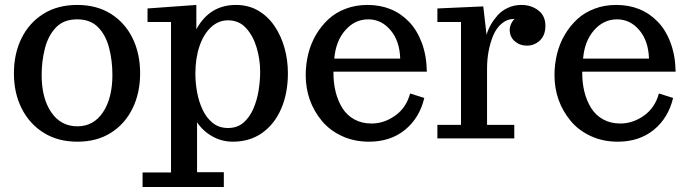

<svg xmlns="http://www.w3.org/2000/svg" viewBox="-20 -558 2781 774"><path d="M292 13.2Q213.9 13.2 156.5 -22.5Q99.1 -58.1 67.6 -120.4Q36.1 -182.6 36.1 -262.2Q36.1 -341.8 66.9 -404.1Q97.7 -466.3 155 -502.2Q212.4 -538.1 291 -538.1Q370.1 -538.1 427 -502.2Q483.9 -466.3 514.4 -404.1Q544.9 -341.8 544.9 -262.2Q544.9 -183.6 514.4 -121.1Q483.9 -58.6 427.2 -22.7Q370.6 13.2 292 13.2ZM292 -48.8Q357.4 -48.8 395.3 -105.7Q433.1 -162.6 433.1 -255.9Q433.1 -313.5 419.9 -364.7Q406.7 -416 375.7 -448Q344.7 -480 291 -480Q236.3 -480 205.1 -446.8Q173.8 -413.6 160.9 -362.3Q147.9 -311 147.9 -255.9Q147.9 -162.1 186.5 -105.5Q225.1 -48.8 292 -48.8Z M554.7 195.8V137.2H669.4V-469.2H574.7V-523.9L771.5 -538.1V-439.9Q825.2 -538.1 930.7 -538.1Q981.9 -538.1 1021 -515.1Q1060.1 -492.2 1086.7 -452.9Q1113.3 -413.6 1127 -364.5Q1140.6 -315.4 1140.6 -263.2Q1140.6 -182.1 1113.5 -119.6Q1086.4 -57.1 1036.6 -22Q986.8 13.2 918.5 13.2Q875 13.2 837.2 -7.6Q799.3 -28.3 774.4 -64.9V136.2H882.3V195.8ZM899.4 -42Q936.5 -42 961.4 -63.5Q986.3 -85 1001.2 -119.4Q1016.1 -153.8 1022.5 -193.4Q1028.8 -232.9 1028.8 -269Q1028.8 -317.4 1014.9 -365Q1001 -412.6 972.4 -444.3Q943.8 -476.1 899.4 -476.1Q860.4 -476.1 830.6 -448.2Q800.8 -420.4 784.2 -371.8Q767.6 -323.2 767.6 -259.8Q767.6 -224.1 774.7 -185.8Q781.7 -147.5 797.1 -115Q812.5 -82.5 837.6 -62.3Q862.8 -42 899.4 -42Z M1467.3 13.2Q1407.7 13.2 1358.6 -9.5Q1309.6 -32.2 1277.8 -70.3Q1212.4 -149.4 1212.4 -255.4Q1212.4 -299.3 1222.7 -340.8Q1232.9 -382.3 1253.9 -418Q1274.9 -453.6 1304.2 -480.7Q1333.5 -507.8 1374 -522.9Q1413.6 -538.1 1461.4 -538.1Q1563.5 -538.1 1629.4 -469.7Q1661.6 -436 1680.7 -384.5Q1699.7 -333 1700.7 -269H1324.2V-265.1Q1324.2 -180.2 1360.4 -122.1Q1378.4 -93.3 1408.4 -76.7Q1438.5 -60.1 1477.5 -60.1Q1528.3 -60.1 1573 -91.8Q1617.7 -123.5 1633.3 -181.2L1690.4 -163.1Q1671.4 -82.5 1612.8 -34.7Q1554.2 13.2 1467.3 13.2ZM1327.6 -321.8H1593.3Q1591.3 -392.6 1554.4 -436.3Q1517.6 -480 1464.4 -480Q1410.6 -480 1372.1 -436.3Q1333.5 -392.6 1327.6 -321.8Z M1743.2 0V-54.7H1838.4V-469.2H1743.2V-523.9L1928.2 -532.2L1941.4 -418Q1953.6 -459.5 1985.8 -496.1Q2002.9 -515.1 2027.8 -526.6Q2052.7 -538.1 2082 -538.1Q2121.6 -538.1 2150.1 -516.1Q2178.7 -494.1 2178.7 -454.1Q2178.7 -416 2156.5 -395Q2134.3 -374 2104 -374Q2075.7 -374 2055.2 -391.6Q2034.7 -409.2 2034.7 -439Q2034.7 -449.2 2039.6 -460Q2044.4 -470.7 2049.3 -476.6L2054.7 -481.9Q2025.4 -481.9 2003.2 -463.6Q1981 -445.3 1968.3 -415Q1943.4 -354.5 1943.4 -280.8V-54.7H2053.2V0Z M2470.2 13.2Q2410.6 13.2 2361.6 -9.5Q2312.5 -32.2 2280.8 -70.3Q2215.3 -149.4 2215.3 -255.4Q2215.3 -299.3 2225.6 -340.8Q2235.8 -382.3 2256.8 -418Q2277.8 -453.6 2307.1 -480.7Q2336.4 -507.8 2377 -522.9Q2416.5 -538.1 2464.4 -538.1Q2566.4 -538.1 2632.3 -469.7Q2664.6 -436 2683.6 -384.5Q2702.6 -333 2703.6 -269H2327.1V-265.1Q2327.1 -180.2 2363.3 -122.1Q2381.3 -93.3 2411.4 -76.7Q2441.4 -60.1 2480.5 -60.1Q2531.2 -60.1 2575.9 -91.8Q2620.6 -123.5 2636.2 -181.2L2693.4 -163.1Q2674.3 -82.5 2615.7 -34.7Q2557.1 13.2 2470.2 13.2ZM2330.6 -321.8H2596.2Q2594.2 -392.6 2557.4 -436.3Q2520.5 -480 2467.3 -480Q2413.6 -480 2375 -436.3Q2336.4 -392.6 2330.6 -321.8Z"/></svg>

Font: Trocchi
Style: Regular
Weight: 400
Designer: Vernon Adams
Foundry: Vernon Adams
Version: Version 1.101; ttfautohint (v1.8.4.7-5d5b);gftools[0.9.27]